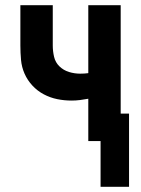

<svg xmlns="http://www.w3.org/2000/svg" viewBox="-20 -540 540 735"><path d="M365 175V0H318V-162Q302 -159 286 -157Q270 -155 254 -155Q226 -155 199 -160.5Q172 -166 147.5 -179Q123 -192 104 -212.5Q85 -233 74 -258Q63 -283 60.5 -310.5Q58 -338 58 -366V-520H182V-366Q182 -344 187 -322.5Q192 -301 207.5 -286Q223 -271 244 -264.5Q265 -258 287 -258Q295 -258 303 -258.5Q311 -259 318 -260V-520H442V-105H474V175Z"/></svg>

Font: Iosevka Curly Extrabold
Style: Regular
Weight: 800
Monospace: yes
Designer: Belleve Invis
Foundry: Belleve Invis
Version: Version 22.1.2; ttfautohint (v1.8.4)